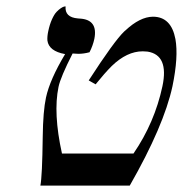

<svg xmlns="http://www.w3.org/2000/svg" viewBox="-20 -579 571 599"><path d="M183.1 -410.2Q132.3 -419.4 127.9 -452.6Q127 -465.3 130.4 -481Q134.8 -502.4 142.1 -518.6Q149.4 -534.7 156.5 -542Q163.6 -549.3 170.2 -553.7Q176.8 -558.1 180.7 -558.6L184.6 -559.1Q181.6 -524.9 223.1 -521.5Q226.1 -521 229.5 -521Q286.1 -517.6 274.4 -458Q270 -437 259.3 -416Q241.2 -411.1 224.6 -411.1Q221.7 -411.1 215.3 -411.6Q209 -412.1 206.5 -412.1Q168.9 -338.4 162.6 -308.1Q145.5 -226.1 173.3 -100.1H396.5Q462.4 -196.3 486.8 -310.1Q507.3 -407.2 440.4 -418Q432.6 -418.9 425.3 -418.9Q376 -418.9 328.6 -373Q306.2 -350.6 278.3 -315.9L256.8 -328.1Q336.4 -451.2 367.7 -481Q369.6 -482.9 371.1 -483.9Q416.5 -526.4 457 -526.9Q514.2 -526.9 527.3 -457Q537.1 -401.9 518.1 -310.1Q491.2 -186 384.8 0H106Q111.8 -29.3 113.3 -151.9Q114.3 -232.4 123.5 -274.9Q135.7 -331.1 183.1 -410.2Z"/></svg>

Font: Linux Biolinum Capitals O
Style: Italic Samll Caps
Weight: 400
Italic angle: -12°
Designer: Philipp H. Poll
Foundry: Philipp H. Poll
Version: Version 0.6.2